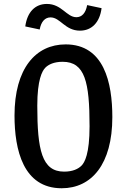

<svg xmlns="http://www.w3.org/2000/svg" viewBox="-20 -970 660 999"><path d="M301 9.5C456.5 9.5 564.5 -115.5 564.5 -360.5C564.5 -540 521.5 -739 321.5 -739C166 -739 55.5 -614 55.5 -369C55.5 -190 101 9.5 301 9.5ZM111.5 -832.5 186.5 -816.5C194 -858 214.5 -879.5 243 -879.5C294 -879.5 318 -810.5 396 -810.5C457 -810.5 499 -853 508.5 -927.5L433.5 -943.5C426 -902 406 -880.5 377.5 -880.5C326.5 -880.5 301.5 -949.5 224 -949.5C162.5 -949.5 121.5 -907 111.5 -832.5ZM174 -420C174 -554 199 -601 216 -618C232.5 -634.5 261 -648.5 306 -648.5C422 -648.5 446 -543.5 446 -313C446 -169 420.5 -124.5 404 -108C387 -91 358.5 -77 313.5 -77C198 -77 174 -189.5 174 -420Z"/></svg>

Font: Monaspace Argon Medium
Style: Regular
Weight: 500
Designer: Riley Cran & the Lettermatic Team
Foundry: Lettermatic
Version: Version 1.000 (Monaspace Argon)